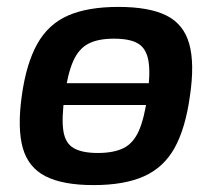

<svg xmlns="http://www.w3.org/2000/svg" viewBox="-20 -523 620 556"><path d="M251 13Q162 13 112 -12.5Q62 -38 46 -94.5Q30 -151 43 -245Q56 -339 88 -396Q120 -453 177 -478Q234 -503 323 -503Q412 -503 462 -478Q512 -453 528 -396Q544 -339 530 -245Q517 -151 485.5 -94.5Q454 -38 397 -12.5Q340 13 251 13ZM263 -80Q309 -80 337.5 -94Q366 -108 382 -144Q398 -180 407 -245Q416 -310 410 -346Q404 -382 380.5 -396.5Q357 -411 310 -411Q264 -411 236 -396.5Q208 -382 192 -346Q176 -310 167 -245Q158 -180 163.5 -144Q169 -108 193.5 -94Q218 -80 263 -80ZM123 -219 132 -282H452L443 -219Z"/></svg>

Font: Exo 2 SemiBold
Style: Italic
Weight: 600
Italic angle: -8°
Designer: Natanael Gama
Foundry: Natanael Gama
Version: Version 2.010